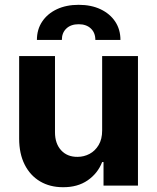

<svg xmlns="http://www.w3.org/2000/svg" viewBox="-20 -782 662 809"><path d="M410.4 -232V-545.9H561.3V0H416.2V-99.2H410.4Q392 -51.6 349.4 -22.1Q306.7 7.3 245.3 6.8Q190.5 6.8 148.9 -17.7Q107.3 -42.3 84 -88.3Q60.7 -134.4 60.7 -198V-545.9H211.7V-224.6Q211.7 -177 237.6 -148.8Q263.5 -120.6 306.6 -121.1Q333.8 -121.1 357.3 -133.6Q380.9 -146.1 395.6 -170.8Q410.4 -195.6 410.4 -232ZM135.5 -613.7Q135.5 -657.9 157.8 -691.2Q180 -724.4 219.6 -743.1Q259.3 -761.7 311.5 -761.7Q364 -761.7 403.5 -743.1Q443.1 -724.4 465.3 -691.2Q487.5 -657.9 487.5 -613.7H381.8Q381.8 -643.9 362.8 -661.9Q343.8 -679.9 311.5 -679.9Q278.7 -679.9 259.7 -661.9Q240.6 -643.9 240.6 -613.7Z"/></svg>

Font: GitLab Sans
Style: Regular
Weight: 400
Designer: Rasmus Andersson
Foundry: Modifications by GitLab B.V., manufactured by rsms
Version: Version 4.000;git-c8fb6b7